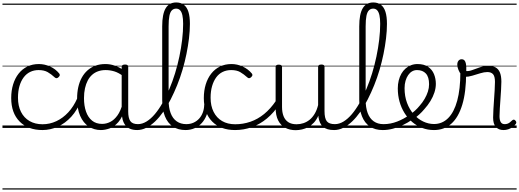

<svg xmlns="http://www.w3.org/2000/svg" viewBox="-20 -1039 4215 1559"><path d="M325 17Q208 17 139.5 -52Q71 -121 71 -243Q71 -303 86.5 -353.5Q102 -404 131 -441Q160 -478 201.5 -498.5Q243 -519 296 -519Q342 -519 386.5 -499Q431 -479 461 -442Q466 -435 465.5 -428.5Q465 -422 456 -413Q447 -404 439.5 -404Q432 -404 425 -410Q396 -437 367 -453.5Q338 -470 293 -470Q256 -470 225 -455Q194 -440 172 -410.5Q150 -381 138 -339.5Q126 -298 126 -245Q126 -179 150.5 -130.5Q175 -82 220 -56Q265 -30 326 -30Q337 -30 342.5 -23Q348 -16 348 -6.5Q348 3 342.5 10Q337 17 325 17ZM0 490H522V500H0ZM0 -20H522V0H0ZM0 -505H522V-500H0ZM0 -1010H522V-1000H0Z M324 17Q315 17 310.5 10Q306 3 306 -6.5Q306 -16 311 -23Q316 -30 325 -30Q384 -30 437.5 -55Q491 -80 534.5 -127Q578 -174 607 -240Q611 -249 620 -248Q629 -247 635.5 -240.5Q642 -234 638 -224Q608 -145 559 -91.5Q510 -38 449.5 -10.5Q389 17 324 17ZM522 490V500ZM522 -20V0ZM522 -505V-500ZM522 -1010V-1000Z M799 17Q744 17 700 -12Q656 -41 631 -98Q606 -155 606 -238Q606 -288 615.5 -331Q625 -374 644 -408.5Q663 -443 690.5 -467.5Q718 -492 754.5 -505.5Q791 -519 836 -519Q874 -519 910.5 -506.5Q947 -494 983 -470V-419Q943 -449 908 -459.5Q873 -470 837 -470Q805 -470 777.5 -460.5Q750 -451 728.5 -432Q707 -413 692.5 -385.5Q678 -358 670 -322Q662 -286 662 -242Q662 -180 678.5 -133Q695 -86 727.5 -59.5Q760 -33 809 -33Q843 -33 875 -49Q907 -65 933.5 -101.5Q960 -138 977 -202L995 -159Q974 -85 940.5 -47Q907 -9 869.5 4Q832 17 799 17ZM1095 17Q1061 17 1037 7Q1013 -3 998 -22Q983 -41 975.5 -69Q968 -97 968 -132V-495Q968 -506 975 -510.5Q982 -515 996 -515Q1009 -515 1015 -510.5Q1021 -506 1021 -496V-133Q1021 -81 1038 -56Q1055 -31 1101 -31Q1108 -31 1112 -23.5Q1116 -16 1115.5 -7Q1115 2 1110.5 9.5Q1106 17 1095 17ZM522 490H1157V500H522ZM522 -20H1157V0H522ZM522 -505H1157V-500H522ZM522 -1010H1157V-1000H522Z M1093 17Q1081 17 1076 9.5Q1071 2 1072.5 -7Q1074 -16 1080.5 -23.5Q1087 -31 1099 -31Q1135 -31 1170 -52.5Q1205 -74 1237.5 -112.5Q1270 -151 1299.5 -203Q1329 -255 1355 -316Q1381 -377 1401.5 -444Q1422 -511 1436.5 -580Q1451 -649 1459 -716.5Q1467 -784 1467 -845Q1467 -857 1475.5 -863.5Q1484 -870 1494.5 -870Q1505 -870 1513.5 -863.5Q1522 -857 1522 -845Q1522 -789 1514.5 -727Q1507 -665 1494 -601Q1481 -537 1462 -472.5Q1443 -408 1418.5 -347.5Q1394 -287 1366 -232Q1338 -177 1306 -131.5Q1274 -86 1239.5 -53Q1205 -20 1168 -1.5Q1131 17 1093 17ZM1157 490V500ZM1157 -20V0ZM1157 -505V-500ZM1157 -1010V-1000Z M1487 17Q1426 17 1383.5 -11.5Q1341 -40 1319 -95Q1297 -150 1297 -229V-825Q1297 -924 1325 -971.5Q1353 -1019 1411 -1019Q1448 -1019 1473 -1000Q1498 -981 1510 -942.5Q1522 -904 1522 -845Q1522 -833 1513.5 -826.5Q1505 -820 1494.5 -820Q1484 -820 1475.5 -826.5Q1467 -833 1467 -845Q1467 -888 1461 -915Q1455 -942 1442.5 -955.5Q1430 -969 1410 -969Q1390 -969 1376 -955.5Q1362 -942 1355.5 -910.5Q1349 -879 1349 -825V-229Q1349 -165 1365.5 -121Q1382 -77 1414.5 -54Q1447 -31 1493 -31Q1504 -31 1509.5 -23.5Q1515 -16 1514.5 -7Q1514 2 1507 9.5Q1500 17 1487 17ZM1157 490H1551V500H1157ZM1157 -20H1551V0H1157ZM1157 -505H1551V-500H1157ZM1157 -1010H1551V-1000H1157Z M1486 17Q1475 17 1469.5 9.5Q1464 2 1464.5 -7Q1465 -16 1472 -23.5Q1479 -31 1492 -31Q1525 -31 1551.5 -43Q1578 -55 1597 -76Q1616 -97 1626.5 -125Q1637 -153 1638 -186Q1639 -198 1648 -201.5Q1657 -205 1665.5 -201.5Q1674 -198 1673 -186Q1672 -142 1657.5 -104.5Q1643 -67 1618.5 -40Q1594 -13 1560 2Q1526 17 1486 17ZM1551 490V500ZM1551 -20V0ZM1551 -505V-500ZM1551 -1010V-1000Z M1889 17Q1771 17 1703 -52Q1635 -121 1635 -243Q1635 -303 1650.5 -353.5Q1666 -404 1695 -441Q1724 -478 1765.5 -498.5Q1807 -519 1860 -519Q1906 -519 1950 -499Q1994 -479 2025 -442Q2030 -435 2029.5 -428.5Q2029 -422 2020 -413Q2011 -404 2003 -404Q1995 -404 1989 -410Q1959 -437 1930.5 -453.5Q1902 -470 1857 -470Q1819 -470 1788 -455Q1757 -440 1735.5 -410.5Q1714 -381 1702 -339.5Q1690 -298 1690 -245Q1690 -179 1714.5 -130.5Q1739 -82 1783.5 -56Q1828 -30 1890 -30Q1900 -30 1906 -23Q1912 -16 1912 -6.5Q1912 3 1906.5 10Q1901 17 1889 17ZM1551 490H2086V500H1551ZM1551 -20H2086V0H1551ZM1551 -505H2086V-500H1551ZM1551 -1010H2086V-1000H1551Z M1888 17Q1876 17 1870 10Q1864 3 1864 -6.5Q1864 -16 1870.5 -23Q1877 -30 1889 -30Q1954 -30 2013.5 -50.5Q2073 -71 2125 -113.5Q2177 -156 2221 -221Q2226 -228 2235.5 -225Q2245 -222 2250.5 -213.5Q2256 -205 2250 -195Q2205 -125 2148 -77.5Q2091 -30 2025 -6.5Q1959 17 1888 17ZM2086 490V500ZM2086 -20V0ZM2086 -505V-500ZM2086 -1010V-1000Z M2381 18Q2333 18 2296 -1.5Q2259 -21 2238.5 -61.5Q2218 -102 2218 -166V-496Q2218 -505 2224 -509.5Q2230 -514 2243 -514Q2257 -514 2263.5 -509.5Q2270 -505 2270 -496V-171Q2270 -127 2282.5 -95.5Q2295 -64 2321 -47Q2347 -30 2388 -30Q2417 -30 2444 -39Q2471 -48 2494 -66.5Q2517 -85 2535 -115Q2553 -145 2563 -186V-496Q2563 -506 2569.5 -510.5Q2576 -515 2590 -515Q2603 -515 2609 -510.5Q2615 -506 2615 -496V-137Q2615 -78 2633.5 -54.5Q2652 -31 2699 -31Q2709 -31 2713.5 -23.5Q2718 -16 2717.5 -7Q2717 2 2711 9.5Q2705 17 2693 17Q2663 17 2641 10.5Q2619 4 2603.5 -9Q2588 -22 2579 -41.5Q2570 -61 2566 -87L2565 -100Q2550 -66 2528.5 -43Q2507 -20 2482.5 -7Q2458 6 2432 12Q2406 18 2381 18ZM2086 490H2757V500H2086ZM2086 -20H2757V0H2086ZM2086 -505H2757V-500H2086ZM2086 -1010H2757V-1000H2086Z M2693 17Q2681 17 2676 9.5Q2671 2 2672.5 -7Q2674 -16 2680.5 -23.5Q2687 -31 2699 -31Q2735 -31 2770 -52.5Q2805 -74 2837.5 -112.5Q2870 -151 2899.5 -203Q2929 -255 2955 -316Q2981 -377 3001.5 -444Q3022 -511 3036.5 -580Q3051 -649 3059 -716.5Q3067 -784 3067 -845Q3067 -857 3075.5 -863.5Q3084 -870 3094.5 -870Q3105 -870 3113.5 -863.5Q3122 -857 3122 -845Q3122 -789 3114.5 -727Q3107 -665 3094 -601Q3081 -537 3062 -472.5Q3043 -408 3018.5 -347.5Q2994 -287 2966 -232Q2938 -177 2906 -131.5Q2874 -86 2839.5 -53Q2805 -20 2768 -1.5Q2731 17 2693 17ZM2757 490V500ZM2757 -20V0ZM2757 -505V-500ZM2757 -1010V-1000Z M3087 17Q3026 17 2983.5 -11.5Q2941 -40 2919 -95Q2897 -150 2897 -229V-825Q2897 -924 2925 -971.5Q2953 -1019 3011 -1019Q3048 -1019 3073 -1000Q3098 -981 3110 -942.5Q3122 -904 3122 -845Q3122 -833 3113.5 -826.5Q3105 -820 3094.5 -820Q3084 -820 3075.5 -826.5Q3067 -833 3067 -845Q3067 -888 3061 -915Q3055 -942 3042.5 -955.5Q3030 -969 3010 -969Q2990 -969 2976 -955.5Q2962 -942 2955.5 -910.5Q2949 -879 2949 -825V-229Q2949 -165 2965.5 -121Q2982 -77 3014.5 -54Q3047 -31 3093 -31Q3104 -31 3109.5 -23.5Q3115 -16 3114.5 -7Q3114 2 3107 9.5Q3100 17 3087 17ZM2757 490H3151V500H2757ZM2757 -20H3151V0H2757ZM2757 -505H3151V-500H2757ZM2757 -1010H3151V-1000H2757Z M3089 17Q3076 17 3070.5 9.5Q3065 2 3066.5 -7Q3068 -16 3075.5 -23.5Q3083 -31 3095 -31Q3151 -31 3205 -52Q3259 -73 3303 -105Q3311 -110 3317.5 -107Q3324 -104 3328.5 -96.5Q3333 -89 3333 -80.5Q3333 -72 3326 -67Q3292 -43 3252 -24Q3212 -5 3170.5 6Q3129 17 3089 17ZM3151 490V500ZM3151 -20V0ZM3151 -505V-500ZM3151 -1010V-1000Z M3306 -106Q3329 -122 3349.5 -140.5Q3370 -159 3387 -180Q3411 -207 3428 -236.5Q3445 -266 3454.5 -295.5Q3464 -325 3464 -355Q3464 -414 3438 -442Q3412 -470 3366 -470Q3356 -470 3350.5 -477.5Q3345 -485 3346 -494.5Q3347 -504 3353 -511.5Q3359 -519 3370 -519Q3423 -519 3456 -496.5Q3489 -474 3504 -437Q3519 -400 3519 -358Q3519 -324 3507.5 -288.5Q3496 -253 3475 -218.5Q3454 -184 3425 -152Q3406 -129 3382.5 -108Q3359 -87 3334 -69ZM3151 490H3595V500H3151ZM3151 -20H3595V0H3151ZM3151 -505H3595V-500H3151ZM3151 -1010H3595V-1000H3151Z M3504 17Q3453 17 3408.5 0Q3364 -17 3327.5 -48Q3291 -79 3264.5 -121.5Q3238 -164 3224 -214.5Q3210 -265 3210 -321Q3210 -355 3217.5 -385.5Q3225 -416 3239 -440.5Q3253 -465 3273 -482.5Q3293 -500 3317.5 -509.5Q3342 -519 3370 -519Q3381 -519 3386 -511.5Q3391 -504 3390 -494.5Q3389 -485 3383 -477.5Q3377 -470 3366 -470Q3344 -470 3326 -459.5Q3308 -449 3294.5 -429.5Q3281 -410 3273 -383Q3265 -356 3265 -323Q3265 -257 3285 -203.5Q3305 -150 3339 -111.5Q3373 -73 3416 -52.5Q3459 -32 3504 -32Q3571 -32 3619 -80Q3667 -128 3692.5 -221.5Q3718 -315 3718 -451Q3718 -462 3725 -467Q3732 -472 3741.5 -471.5Q3751 -471 3758 -465Q3765 -459 3765 -449Q3765 -292 3733.5 -188.5Q3702 -85 3644 -34Q3586 17 3504 17ZM3595 490H3608V500H3595ZM3595 -20H3608V0H3595ZM3595 -505H3608V-500H3595ZM3595 -1010H3608V-1000H3595Z M4069 17Q4048 17 4032.5 10.5Q4017 4 4006 -8.5Q3995 -21 3989.5 -39.5Q3984 -58 3984 -84Q3984 -116 3986.5 -153.5Q3989 -191 3991.5 -230Q3994 -269 3996.5 -306Q3999 -343 3999 -374Q3999 -419 3983.5 -436.5Q3968 -454 3937 -454Q3912 -454 3879.5 -444Q3847 -434 3815 -424.5Q3783 -415 3757 -415Q3741 -415 3726.5 -431.5Q3712 -448 3702.5 -471.5Q3693 -495 3693 -514Q3693 -527 3697 -536.5Q3701 -546 3709 -552Q3717 -558 3728 -558Q3749 -558 3757.5 -539Q3766 -520 3766 -493Q3766 -486 3766 -478Q3766 -470 3766 -462Q3789 -460 3817 -471Q3845 -482 3878.5 -493Q3912 -504 3946 -504Q3982 -504 4005 -491Q4028 -478 4039.5 -449.5Q4051 -421 4051 -376Q4051 -345 4048.5 -308.5Q4046 -272 4043.5 -233.5Q4041 -195 4038.5 -160Q4036 -125 4036 -96Q4036 -64 4046 -47.5Q4056 -31 4078 -31Q4089 -31 4099 -34Q4109 -37 4119 -44.5Q4129 -52 4139 -62Q4146 -68 4152.5 -67.5Q4159 -67 4165 -60Q4171 -54 4172 -47.5Q4173 -41 4169 -34Q4158 -19 4141.5 -7Q4125 5 4106.5 11Q4088 17 4069 17ZM3607 490H4175V500H3607ZM3607 -20H4175V0H3607ZM3607 -505H4175V-500H3607ZM3607 -1010H4175V-1000H3607Z"/></svg>

Font: Playwrite ES Guides
Style: Regular
Weight: 400
Designer: Veronika Burian, José Scaglione
Foundry: TypeTogether
Version: Version 1.003